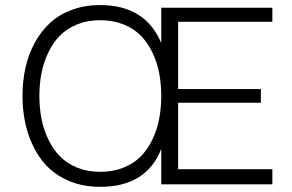

<svg xmlns="http://www.w3.org/2000/svg" viewBox="-20 -720 1139 750"><path d="M371.1 9.8Q296.4 9.8 237.5 -18.6Q178.7 -46.9 142.1 -95.9Q105.5 -145 86.7 -208.5Q67.9 -272 67.9 -345.2Q67.9 -403.3 79.6 -455.8Q91.3 -508.3 115.7 -553Q140.1 -597.7 175.5 -630.4Q210.9 -663.1 261 -681.6Q311 -700.2 371.1 -700.2Q547.9 -700.2 609.9 -551.8V-689.9H1043.9V-634.8H675.8V-372.1H999V-318.8H675.8V-59.1H1043.9V0H609.9V-138.2Q551.8 9.8 371.1 9.8ZM371.1 -48.8Q421.4 -48.8 462.2 -65.2Q502.9 -81.5 530 -109.1Q557.1 -136.7 575.4 -175Q593.8 -213.4 601.8 -255.9Q609.9 -298.3 609.9 -345.2Q609.9 -392.1 601.8 -434.3Q593.8 -476.6 575.4 -514.9Q557.1 -553.2 530 -580.8Q502.9 -608.4 462.2 -624.8Q421.4 -641.1 371.1 -641.1Q321.8 -641.1 281.5 -624.8Q241.2 -608.4 214.1 -580.8Q187 -553.2 168.7 -514.9Q150.4 -476.6 142.1 -434.3Q133.8 -392.1 133.8 -345.2Q133.8 -298.3 142.1 -255.9Q150.4 -213.4 168.7 -175.3Q187 -137.2 214.1 -109.4Q241.2 -81.5 281.5 -65.2Q321.8 -48.8 371.1 -48.8Z"/></svg>

Font: HK Grotesk Light
Style: Regular
Weight: 300
Designer: Alfredo Marco Pradil and Stefan Peev
Foundry: Hanken Design Co.
Version: Version 1.045;PS 001.045;hotconv 1.0.88;makeotf.lib2.5.64775